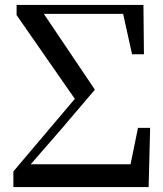

<svg xmlns="http://www.w3.org/2000/svg" viewBox="-20 -755 659 775"><path d="M34 0H580L586 -239H537L507 -92H104L225 -231L363 -393L157 -699H477L513 -536H561L559 -735H47V-694L282 -356L34 -63Z"/></svg>

Font: Noto Serif CJK HK SemiBold
Style: Regular
Weight: 600
Designer: Ryoko NISHIZUKA 西塚涼子 (kana & ideographs); Frank Grießhammer (Latin, Greek & Cyrillic); Wenlong ZHANG 张文龙 (bopomofo); San
Foundry: Adobe
Version: Version 2.001;hotconv 1.1.0;makeotfexe 2.6.0